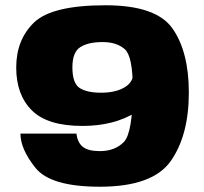

<svg xmlns="http://www.w3.org/2000/svg" viewBox="-20 -701 774 728"><path d="M358.5 7Q559 7 627.5 -90.5Q696 -188 696 -350Q696 -504.5 634.2 -592.8Q572.5 -681 380 -681Q177 -681 109.2 -615.8Q41.5 -550.5 41.5 -445Q41.5 -341.5 100.8 -282.5Q160 -223.5 292.5 -223.5Q411.5 -223.5 495 -275Q578.5 -326.5 584 -369.5L485 -416Q481 -385 447.8 -367.2Q414.5 -349.5 363 -349.5Q310 -349.5 282.2 -367.2Q254.5 -385 254.5 -446Q254.5 -503.5 284.8 -522.5Q315 -541.5 369 -541.5Q422 -541.5 452.8 -514.8Q483.5 -488 483.5 -366Q483.5 -197.5 449.8 -162.8Q416 -128 358.5 -128Q314 -128 293.8 -144.5Q273.5 -161 270 -194.5H57.5Q57.5 -135.5 114.8 -64.2Q172 7 358.5 7Z"/></svg>

Font: Anybody SemiExpanded ExtraBold
Style: Regular
Weight: 800
Width: 6
Version: Version 1.113;gftools[0.9.25]